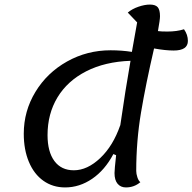

<svg xmlns="http://www.w3.org/2000/svg" viewBox="-20 -795 842 840"><path d="M802 -616Q802 -574 740 -574Q704 -574 654 -583Q618 -428 597 -303Q576 -178 576 -47Q576 -35 581 -19.5Q586 -4 594 2Q567 25 531 25Q508 25 494.5 9Q481 -7 481 -38Q481 -53 488 -116L476 -121Q439 -51 383.5 -13Q328 25 265 25Q211 25 170 -4Q129 -33 106.5 -86.5Q84 -140 84 -210Q84 -309 135 -393Q186 -477 273.5 -526Q361 -575 464 -575Q513 -575 557 -568L580 -697L539 -740Q558 -756 585.5 -765.5Q613 -775 636 -775Q660 -775 670 -763.5Q680 -752 680 -724Q680 -709 671 -659Q683 -657 712 -657Q754 -657 785 -667Q802 -643 802 -616ZM551 -529Q439 -525 357 -483Q275 -441 231.5 -369Q188 -297 188 -204Q188 -131 218 -90.5Q248 -50 303 -50Q362 -50 418.5 -103.5Q475 -157 506 -247V-245Q529 -404 551 -529Z"/></svg>

Font: Lemonada Light
Style: Regular
Weight: 300
Designer: Mohamed Gaber (Arabic) Eduardo Tunni (Latin)
Foundry: Kief Type Foundry
Version: Version 3.006